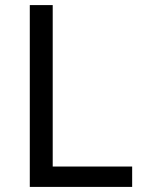

<svg xmlns="http://www.w3.org/2000/svg" viewBox="-20 -734 564 754"><path d="M97 0V-714H187V-80H499V0Z"/></svg>

Font: Noto Sans Sinhala
Style: Regular
Weight: 400
Designer: Jelle Bosma - Monotype Design Team
Foundry: Monotype Imaging Inc.
Version: Version 2.006